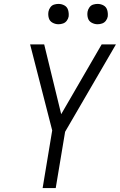

<svg xmlns="http://www.w3.org/2000/svg" viewBox="-20 -962 616 982"><path d="M198 0H265L313 -288L573 -735H500L293 -378L206 -735H134L247 -295ZM479 -838Q491 -838 502.5 -842Q514 -846 521.5 -856Q529 -866 531 -877Q533 -894 528.5 -910Q524 -926 510 -934Q496 -942 479 -942Q468 -942 456.5 -938.5Q445 -935 437.5 -924.5Q430 -914 428 -903Q425 -886 429.5 -870Q434 -854 448.5 -846Q463 -838 479 -838ZM279 -838Q291 -838 302.5 -842Q314 -846 321.5 -856Q329 -866 331 -877Q333 -894 328.5 -910Q324 -926 310 -934Q296 -942 279 -942Q268 -942 256.5 -938.5Q245 -935 237.5 -924.5Q230 -914 228 -903Q225 -886 229.5 -870Q234 -854 248.5 -846Q263 -838 279 -838Z"/></svg>

Font: Iosevka Sparkle Light Oblique
Style: Regular
Weight: 300
Italic angle: -9°
Designer: Belleve Invis
Foundry: Belleve Invis
Version: Version 4.5.0; ttfautohint (v1.8.3)